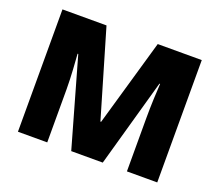

<svg xmlns="http://www.w3.org/2000/svg" viewBox="-119 -883 1204 1053"><g transform="rotate(20 483.5 -357.0)"><path d="M388 0H572L716 -513H720C717 -473 713 -380 713 -313V0H890V-714H633L487 -207H483L334 -714H77V0H248V-310C248 -383 241 -474 238 -514H242Z"/></g></svg>

Font: Noto Sans Bengali Black
Style: Regular
Weight: 900
Designer: Jelle Bosma - Monotype Design Team
Foundry: Monotype Imaging Inc.
Version: Version 2.003